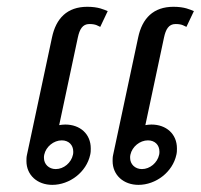

<svg xmlns="http://www.w3.org/2000/svg" viewBox="-20 -528 582 557"><path d="M159.2 -120.8C179.2 -120.8 192.5 -107.5 192.5 -88.3C192.5 -85 192.5 -82.5 191.7 -79.2C186.7 -55.8 165 -37.5 141.7 -37.5C121.7 -37.5 107.5 -51.7 107.5 -70C107.5 -73.3 107.5 -75.8 108.3 -79.2C113.3 -102.5 135.8 -120.8 159.2 -120.8ZM292.5 -495.8C281.7 -500 265.8 -508.3 233.3 -508.3C175 -508.3 142.5 -475 130.8 -419.2L58.3 -79.2C56.7 -72.5 56.7 -66.7 56.7 -60.8C56.7 -20 88.3 8.3 131.7 8.3C181.7 8.3 230.8 -28.3 241.7 -79.2C243.3 -85.8 243.3 -91.7 243.3 -97.5C243.3 -139.2 212.5 -166.7 169.2 -166.7C163.3 -166.7 156.7 -165.8 151.7 -165L205.8 -419.2C210.8 -442.5 219.2 -458.3 239.2 -458.3C259.2 -458.3 264.2 -452.5 270.8 -450ZM409.2 -120.8C429.2 -120.8 442.5 -107.5 442.5 -88.3C442.5 -85 442.5 -82.5 441.7 -79.2C436.7 -55.8 415 -37.5 391.7 -37.5C371.7 -37.5 357.5 -51.7 357.5 -70C357.5 -73.3 357.5 -75.8 358.3 -79.2C363.3 -102.5 385.8 -120.8 409.2 -120.8ZM542.5 -495.8C531.7 -500 515.8 -508.3 483.3 -508.3C425 -508.3 392.5 -475 380.8 -419.2L308.3 -79.2C306.7 -72.5 306.7 -66.7 306.7 -60.8C306.7 -20 338.3 8.3 381.7 8.3C431.7 8.3 480.8 -28.3 491.7 -79.2C493.3 -85.8 493.3 -91.7 493.3 -97.5C493.3 -139.2 462.5 -166.7 419.2 -166.7C413.3 -166.7 406.7 -165.8 401.7 -165L455.8 -419.2C460.8 -442.5 469.2 -458.3 489.2 -458.3C509.2 -458.3 514.2 -452.5 520.8 -450Z"/></svg>

Font: BoonHome
Style: Book Oblique
Weight: 400
Italic angle: -12°
Designer: Sungsit Sawaiwan
Foundry: Sungsit Sawaiwan
Version: Version 0.2